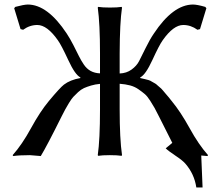

<svg xmlns="http://www.w3.org/2000/svg" viewBox="-20 -678 929 839"><path d="M249 -168.9Q186 -42 158.2 3.9Q114.3 0 110.8 0Q64 0 38.1 3.9L35.2 0Q76.2 -45.9 115.5 -117.9Q154.8 -189.9 193.8 -236.8Q242.2 -294.9 259.3 -308.1Q286.6 -329.1 331.1 -336.9V-339.8Q308.1 -351.1 278.1 -416Q248 -481 232.9 -502Q186 -568.8 143.1 -568.8Q109.9 -568.8 81.1 -547.9L69.8 -550.8L42 -642.1L46.9 -647.9Q83 -657.7 101.1 -658.2Q188 -658.2 272 -530.8Q286.1 -509.3 300.8 -480.7Q315.4 -452.1 324.7 -433.1Q334 -414.1 346.4 -395.8Q358.9 -377.4 376.2 -367.9Q393.6 -358.4 417 -357.4V-444.8Q417 -573.7 407.2 -645L409.2 -647.9Q427.2 -645 460.2 -645Q493.2 -645 511.2 -647.9L513.2 -645Q503.4 -579.1 502.9 -444.8V-356.9Q532.7 -357.9 554.9 -374Q577.1 -390.1 587.6 -410.6Q598.1 -431.2 616.5 -468.5Q634.8 -505.9 651.9 -530.8Q735.8 -657.7 823.2 -658.2Q841.3 -658.2 877 -647.9L881.8 -642.1L854 -550.8L842.8 -547.9Q814 -568.8 780.8 -568.8Q737.8 -568.8 690.9 -502Q675.8 -481 646 -416Q616.2 -351.1 592.8 -339.8V-336.9Q602.5 -335 612.3 -332.5Q622.1 -330.1 629.2 -328.1Q636.2 -326.2 644 -321Q651.9 -315.9 656.5 -314Q661.1 -312 668.9 -304.4Q676.8 -296.9 679.9 -294.9Q683.1 -293 691.7 -283Q700.2 -272.9 702.6 -270Q705.1 -267.1 716.1 -254.2Q727.1 -241.2 730 -236.8Q769 -189.9 808.6 -117.9Q848.1 -45.9 889.2 0L886.2 3.9Q878.9 2.9 859.4 1.5L865.2 141.1H837.9Q829.1 82 790 37.1Q777.8 22.9 746.3 2Q714.8 -19 704.1 -29.8L732.9 -53.7Q727.1 -64.9 674.8 -168.9Q661.6 -194.8 655.3 -206.5Q648.9 -218.3 636.2 -238Q623.5 -257.8 612.5 -267.1Q601.6 -276.4 585.2 -287.8Q568.8 -299.3 548.6 -304.7Q528.3 -310.1 502.9 -312V-200.2Q502.9 -71.3 513.2 0L511.2 2.9Q493.2 0 460 0Q426.8 0 409.2 2.9L407.2 0Q417 -67.9 417 -200.2V-311.5Q396 -309.6 377.9 -304.2Q359.9 -298.8 346.9 -293Q334 -287.1 321 -275.1Q308.1 -263.2 300.3 -254.6Q292.5 -246.1 281.7 -228.5Q271 -210.9 265.6 -200.9Q260.3 -190.9 249 -168.9Z"/></svg>

Font: Biolilbert
Style: Regular
Weight: 400
Designer: Philipp H. Poll
Foundry: Philipp H. Poll
Version: Version 1.1.0